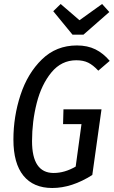

<svg xmlns="http://www.w3.org/2000/svg" viewBox="-20 -927 568 959"><path d="M528 -623 471 -574Q445 -602 420.5 -614Q396 -626 361 -626Q287 -626 237 -565.5Q187 -505 163.5 -412.5Q140 -320 140 -222Q140 -63 248 -63Q303 -63 358 -95L387 -307H295L297 -381H487L441 -53Q339 12 241 12Q147 12 97 -49.5Q47 -111 47 -230Q47 -345 82.5 -453Q118 -561 189.5 -630.5Q261 -700 364 -700Q417 -700 456.5 -680.5Q496 -661 528 -623ZM490 -907 526 -867 397 -754H342L246 -871L283 -907L377 -826Z"/></svg>

Font: Fira Sans Extra Condensed
Style: Italic
Weight: 400
Width: 3
Italic angle: -8°
Designer: Carrois Corporate & Edenspiekermann AG
Foundry: Carrois Corporate GbR & Edenspiekermann AG
Version: Version 4.203